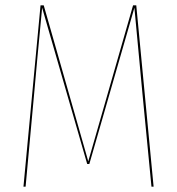

<svg xmlns="http://www.w3.org/2000/svg" viewBox="-20 -700 664 720"><path d="M556 0H548L514 -351L484 -671L315 -85H307L138 -671Q137 -655 120 -481L109 -359L76 0H68L132 -680H144L311 -95L479 -680H491Z"/></svg>

Font: Fira Sans Compressed Eight
Style: Regular
Weight: 100
Width: 1
Designer: bBox Type GmbH & Carrois Corporate GbR & Edenspiekermann AG
Foundry: bBox Type GmbH & Carrois Corporate GbR & Edenspiekermann AG
Version: Version 4.301